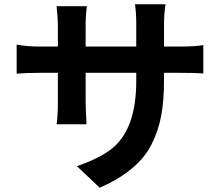

<svg xmlns="http://www.w3.org/2000/svg" viewBox="-20 -816 1040 899"><path d="M748 -442Q748 -344 734.5 -272.5Q721 -201 688 -137Q625 -15 447 63L340 -38Q442 -73 500 -117Q618 -208 618 -437V-475H381V-339Q381 -314 385 -234H245Q251 -274 251 -339V-475H166Q102 -475 58 -471V-607Q109 -598 166 -598H251V-697Q251 -727 245 -787H387Q381 -749 381 -697V-598H618V-703Q618 -756 612 -796H755Q748 -749 748 -703V-598H822Q894 -598 932 -605V-472Q899 -475 822 -475H748Z"/></svg>

Font: Swei Fan Sans CJK TC
Style: Bold
Weight: 700
Version: Version 2.130